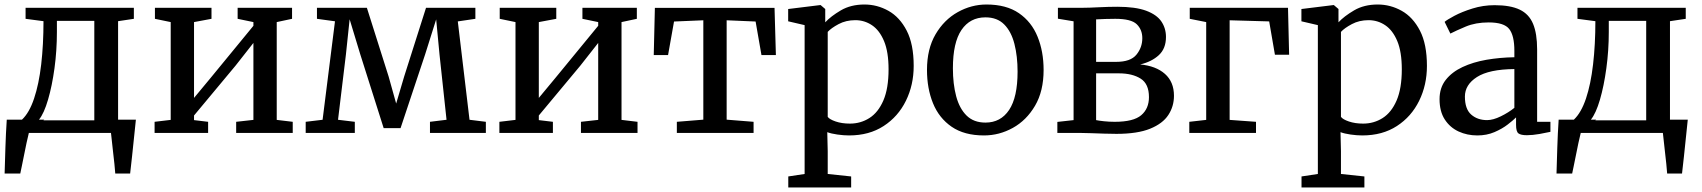

<svg xmlns="http://www.w3.org/2000/svg" viewBox="-22 -590 7553 852"><path d="M-1.5 180Q0 127.5 2 64.8Q4 2 8 -59H75.5Q108 -89.5 129.2 -152.8Q150.5 -216 160.8 -304Q171 -392 171 -496L91.5 -506.5V-555.5H572V-506.5L502 -496V-59H581Q577.5 -25.5 573 17.8Q568.5 61 564 104Q559.5 147 555.5 180H489.5Q486.5 139.5 480.2 88.5Q474 37.5 470.5 0H106Q101 19 95.5 45.5Q90 72 84.5 99.5Q79 127 74.5 148.8Q70 170.5 68 180ZM174.5 -59 170.5 -56H396.5V-497.5H230.5V-448.5Q230.5 -366 219.8 -287.2Q209 -208.5 191.2 -147.8Q173.5 -87 151 -59Z M664 0V-49.5L735.5 -58V-492L665.5 -506.5V-555.5H916.5V-506.5L839 -492V-155.5L912 -243.5L1102.5 -475.5V-492L1032.5 -506.5V-555.5H1274V-506.5L1206 -492V-58L1277 -49.5V0H1026V-49.5L1102.5 -58V-399.5L1023.5 -299L839 -77.5V-57L901.5 -49.5V0Z M1334.5 0V-49.5L1409.5 -58.5L1464.5 -495.5L1384.5 -506.5V-555.5H1606L1702.5 -250.5L1736 -130.5L1771.5 -250.5L1868.5 -555.5H2087.5V-506.5L2009.5 -495L2061.5 -58.5L2134 -49.5V0H1886V-49.5L1959.5 -58.5L1928.5 -346.5L1913.5 -504L1864.5 -348.5L1755.5 -21.5H1680.5L1576.5 -349.5L1529.5 -504.5L1513 -348L1478 -58.5L1552.5 -49.5V0Z M2194 0V-49.5L2265.5 -58V-492L2195.5 -506.5V-555.5H2446.5V-506.5L2369 -492V-155.5L2442 -243.5L2632.5 -475.5V-492L2562.5 -506.5V-555.5H2804V-506.5L2736 -492V-58L2807 -49.5V0H2556V-49.5L2632.5 -58V-399.5L2553.5 -299L2369 -77.5V-57L2431.5 -49.5V0Z M2981.5 0V-49.5L3099 -59V-500L2969 -494.5L2942.5 -345.5H2879L2884 -555H3415L3421 -345.5H3357L3331 -494.5L3202.5 -500V-59L3322 -49.5V0Z M4032.5 -297.5Q4032.5 -213 3998 -142.8Q3963.5 -72.5 3899.2 -30.8Q3835 11 3745.5 11Q3721.5 11 3693.8 7Q3666 3 3649 -3.5L3651 80.5V182L3755 193V242H3476V193L3548.5 182V-478.5L3475.5 -495.5V-550L3617.5 -567.5H3619.5L3640 -550V-491Q3665 -518 3709.2 -544Q3753.5 -570 3814 -570Q3870.5 -570 3920.5 -542Q3970.5 -514 4001.5 -454Q4032.5 -394 4032.5 -297.5ZM3773.5 -500.5Q3732 -500.5 3699.2 -483Q3666.5 -465.5 3651 -448.5V-71.5Q3658.5 -60.5 3686 -51Q3713.5 -41.5 3749.5 -41.5Q3797 -41.5 3836 -66.2Q3875 -91 3898 -144.2Q3921 -197.5 3921 -282.5Q3921 -359.5 3901 -407.5Q3881 -455.5 3847.5 -478Q3814 -500.5 3773.5 -500.5Z M4091.5 -279.5Q4091.5 -373 4129.5 -437.8Q4167.5 -502.5 4228 -536.2Q4288.5 -570 4355.5 -570Q4443.5 -570 4499.5 -531.5Q4555.5 -493 4582.2 -427.2Q4609 -361.5 4609 -279.5Q4609 -185.5 4571 -120.8Q4533 -56 4472.5 -22.5Q4412 11 4344.5 11Q4257 11 4201 -27.5Q4145 -66 4118.2 -131.8Q4091.5 -197.5 4091.5 -279.5ZM4351 -46Q4418.5 -46 4456 -102.2Q4493.5 -158.5 4493.5 -272Q4493.5 -340.5 4479.5 -395.2Q4465.5 -450 4434.2 -481.5Q4403 -513 4351 -513Q4282.5 -513 4244.5 -457Q4206.5 -401 4206.5 -287Q4206.5 -217.5 4221 -163Q4235.5 -108.5 4267.2 -77.2Q4299 -46 4351 -46Z M4932 4Q4908.5 4 4878.2 3Q4848 2 4820.2 1Q4792.5 0 4776.5 0H4670V-49L4742 -57V-495.5L4672.5 -507V-555.5H4785Q4810 -555.5 4854.2 -557.8Q4898.5 -560 4936 -560Q5016.5 -560 5063.8 -542.5Q5111 -525 5131.5 -494.8Q5152 -464.5 5152 -426Q5152 -374.5 5120.2 -345.2Q5088.5 -316 5037.5 -304Q5107.5 -297.5 5147.5 -262Q5187.5 -226.5 5187.5 -165Q5187.5 -118 5162.5 -79.8Q5137.5 -41.5 5081.5 -18.8Q5025.5 4 4932 4ZM4842 -315.5H4931Q4995 -315.5 5021 -347.5Q5047 -379.5 5047 -420.5Q5047 -458.5 5022.2 -482.5Q4997.5 -506.5 4927 -506.5Q4905.5 -506.5 4883.5 -505.8Q4861.5 -505 4842 -504ZM4924.5 -49.5Q5008 -49.5 5042.2 -78.8Q5076.5 -108 5076.5 -159Q5076.5 -218 5039.5 -241.2Q5002.5 -264.5 4943.5 -264.5H4842V-57Q4853.5 -54.5 4876.5 -52Q4899.5 -49.5 4924.5 -49.5Z M5257.5 -555.5H5693.5L5698.5 -347H5635.5L5610 -495L5434.5 -500V-58L5551.5 -49.5V0H5255.5V-49.5L5330.5 -58V-492L5257.5 -506.5Z M6310 -297.5Q6310 -213 6275.5 -142.8Q6241 -72.5 6176.8 -30.8Q6112.5 11 6023 11Q5999 11 5971.2 7Q5943.5 3 5926.5 -3.5L5928.5 80.5V182L6032.5 193V242H5753.5V193L5826 182V-478.5L5753 -495.5V-550L5895 -567.5H5897L5917.5 -550V-491Q5942.5 -518 5986.8 -544Q6031 -570 6091.5 -570Q6148 -570 6198 -542Q6248 -514 6279 -454Q6310 -394 6310 -297.5ZM6051 -500.5Q6009.5 -500.5 5976.8 -483Q5944 -465.5 5928.5 -448.5V-71.5Q5936 -60.5 5963.5 -51Q5991 -41.5 6027 -41.5Q6074.5 -41.5 6113.5 -66.2Q6152.5 -91 6175.5 -144.2Q6198.5 -197.5 6198.5 -282.5Q6198.5 -359.5 6178.5 -407.5Q6158.5 -455.5 6125 -478Q6091.5 -500.5 6051 -500.5Z M6366 -150Q6366 -200.5 6393.5 -235.5Q6421 -270.5 6468 -292.5Q6515 -314.5 6574.5 -324.8Q6634 -335 6698 -336V-364.5Q6698 -432 6675.2 -461.2Q6652.5 -490.5 6584 -490.5Q6526 -490.5 6482 -472Q6438 -453.5 6414 -441L6388.5 -493Q6398.5 -502 6431.8 -519.8Q6465 -537.5 6512 -552.2Q6559 -567 6610.5 -567Q6680.5 -567 6721.8 -547.2Q6763 -527.5 6781 -484.2Q6799 -441 6799 -370.5V-49.5H6858V-5Q6841 -1 6809.8 4.5Q6778.5 10 6753.5 10Q6727 10 6716.2 2Q6705.5 -6 6705.5 -36V-69Q6693 -56.5 6668.5 -37.5Q6644 -18.5 6609.8 -3.8Q6575.5 11 6533.5 11Q6488.5 11 6450.5 -6.5Q6412.5 -24 6389.2 -59.8Q6366 -95.5 6366 -150ZM6577 -57Q6603.5 -57 6637.8 -73.8Q6672 -90.5 6698 -111.5V-283.5Q6585.5 -282.5 6532 -248.2Q6478.5 -214 6478.5 -161.5Q6478.5 -106 6506.5 -81.5Q6534.5 -57 6577 -57Z M6885 180Q6886.5 127.5 6888.5 64.8Q6890.5 2 6894.5 -59H6962Q6994.5 -89.5 7015.8 -152.8Q7037 -216 7047.2 -304Q7057.5 -392 7057.5 -496L6978 -506.5V-555.5H7458.5V-506.5L7388.5 -496V-59H7467.5Q7464 -25.5 7459.5 17.8Q7455 61 7450.5 104Q7446 147 7442 180H7376Q7373 139.5 7366.8 88.5Q7360.5 37.5 7357 0H6992.5Q6987.5 19 6982 45.5Q6976.5 72 6971 99.5Q6965.5 127 6961 148.8Q6956.5 170.5 6954.5 180ZM7061 -59 7057 -56H7283V-497.5H7117V-448.5Q7117 -366 7106.2 -287.2Q7095.5 -208.5 7077.8 -147.8Q7060 -87 7037.5 -59Z"/></svg>

Font: Merriweather
Style: Regular
Weight: 400
Designer: Eben Sorkin
Foundry: Eben Sorkin
Version: Version 2.100; ttfautohint (v1.7.19-72a1) -l 8 -r 50 -G 200 